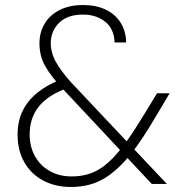

<svg xmlns="http://www.w3.org/2000/svg" viewBox="-20 -732 735 764"><path d="M584 0 230 -378Q182 -429 159.5 -469.5Q137 -510 137 -559Q137 -604 158 -638.5Q179 -673 218 -692.5Q257 -712 311 -712Q362 -712 400 -694Q438 -676 459.5 -642.5Q481 -609 482 -563H436Q434 -618 398 -646Q362 -674 311 -674Q248 -674 215 -641Q182 -608 182 -560Q182 -522 203 -484.5Q224 -447 265 -402L644 0ZM262 12Q200 12 152 -13.5Q104 -39 77 -86Q50 -133 50 -196Q50 -248 69 -288.5Q88 -329 125.5 -360.5Q163 -392 218 -414L233 -419L264 -389L236 -377Q167 -350 132.5 -305.5Q98 -261 98 -197Q98 -148 119.5 -110Q141 -72 178.5 -51Q216 -30 265 -30Q327 -30 373 -57.5Q419 -85 466 -146Q489 -175 513.5 -213Q538 -251 566 -297L605 -361H655L601 -270Q575 -226 550.5 -188.5Q526 -151 502 -121Q449 -54 393 -21Q337 12 262 12Z"/></svg>

Font: DM Sans 9pt ExtraLight
Style: Regular
Weight: 250
Version: Version 4.004;gftools[0.9.30]